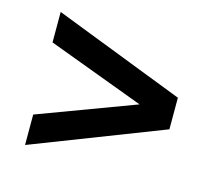

<svg xmlns="http://www.w3.org/2000/svg" viewBox="-75 -679 743 658"><g transform="rotate(15 296.0 -350.0)"><path d="M64 -114V-222L407 -350L64 -478V-586L528 -406V-294Z"/></g></svg>

Font: Belfius21
Style: Bold
Weight: 700
Designer: Montserrat's base design by Julieta Ulanovsky, modified by Coast SPRL for Belfius Bank NV.
Foundry: Montserrat's base design by Julieta Ulanovsky, modified by Coast SPRL for Belfius Bank NV.
Version: Version 2.000;FEAKit 1.0